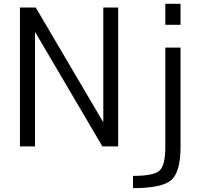

<svg xmlns="http://www.w3.org/2000/svg" viewBox="-20 -770 1085 1010"><path d="M849.6 -639.6V-750H929.7V-639.6ZM849.6 -519.5H929.7V2.9Q929.7 133.8 881.3 176.8Q833 219.7 679.7 219.7V155.3Q789.1 155.3 819.3 127.4Q849.6 99.6 849.6 2.9ZM85 0V-730.5H168L521.5 -129.9H523.4V-730.5H601.6V0H518.6L166 -599.6H164.1V0Z"/></svg>

Font: Mgen+ 1c regular
Style: Regular
Weight: 400
Designer: [Source Han Sans]
Ryoko NISHIZUKA  (kana & ideographs); Paul D. Hunt (Latin, Greek & Cyrillic); Wenlong ZHANG  (bopomofo
Version: Version 1.059.20150602